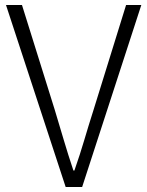

<svg xmlns="http://www.w3.org/2000/svg" viewBox="-20 -749 590 769"><path d="M4 -729H68L199 -310Q219 -244 235.5 -188Q252 -132 274 -66H278Q301 -132 317.5 -188Q334 -244 355 -310L485 -729H546L309 0H243Z"/></svg>

Font: Kinto Sans Light
Style: Regular
Weight: 300
Designer: Authors: Ryoko NISHIZUKA  (kana & ideographs); Paul D. Hunt (Latin, Greek & Cyrillic); Wenlong ZHANG  (bopomofo); Sandol
Foundry: Adobe Systems Incorporated, ookami Inc.
Version: Version 0.001